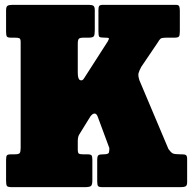

<svg xmlns="http://www.w3.org/2000/svg" viewBox="-20 -770 795 790"><path d="M5 -27V-112Q5 -126.5 8.5 -130.8Q12 -135 26 -135H39Q57 -135 61 -140Q65 -145 65 -162V-597Q65 -610 59.8 -612.5Q54.5 -615 41.5 -615H25Q10.5 -615 7.8 -620.5Q5 -626 5 -640.5V-727Q5 -742.5 11 -746.2Q17 -750 31 -750H345Q358.5 -750 364.2 -746.2Q370 -742.5 370 -728V-645Q370 -626.5 366 -620.8Q362 -615 344 -615H324Q309 -615 304.5 -610.5Q300 -606 300 -590V-471Q300 -444 309.8 -440.2Q319.5 -436.5 326 -448L423 -599Q429 -609.5 428 -612.2Q427 -615 415 -615H411.5Q392 -615 388.5 -618.8Q385 -622.5 385 -642V-729Q385 -741 388.2 -745.5Q391.5 -750 403 -750H704Q715.5 -750 717.8 -743.2Q720 -736.5 720 -725V-643.5Q720 -626.5 717 -620.8Q714 -615 697 -615H667Q645.5 -615 640.5 -610.8Q635.5 -606.5 629 -595L561 -494.5Q552.5 -478.5 550 -468.8Q547.5 -459 553.5 -440L673 -157Q683 -143 690.5 -139Q698 -135 723 -135H730Q741.5 -135 745.8 -131.2Q750 -127.5 750 -115.5V-20Q750 -7 743.8 -3.5Q737.5 0 724 0H401Q387 0 383.5 -4.5Q380 -9 380 -23V-111.5Q380 -127.5 384.8 -131.2Q389.5 -135 404 -135H406Q426.5 -135 428.2 -142.8Q430 -150.5 430 -160.5L382 -290Q377.5 -302.5 369.2 -302.8Q361 -303 352 -291L318 -236Q311.5 -225.5 305.8 -216.2Q300 -207 300 -188V-155Q300 -141 304.5 -138Q309 -135 323 -135H340Q353 -135 356.5 -130.8Q360 -126.5 360 -113V-28Q360 -9 354 -4.5Q348 0 330 0H28Q11.5 0 8.2 -5.2Q5 -10.5 5 -27Z"/></svg>

Font: Besley* Condensed Fatface
Style: Regular
Weight: 900
Width: 3
Designer: Owen Earl
Foundry: indestructible type*
Version: Version 3.000; ttfautohint (v1.8.3)